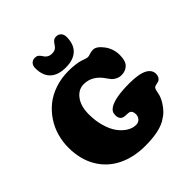

<svg xmlns="http://www.w3.org/2000/svg" viewBox="-250 -1124 1321 1321"><g transform="rotate(-45 410.5 -463.5)"><path d="M250 -894Q250 -918.9 263.7 -933.1Q277.3 -947.3 298.8 -947.3Q314.9 -947.3 325 -939.9Q335 -932.6 345.2 -916.5Q365.2 -883.3 402.3 -883.3Q423.8 -883.3 436.5 -891.1Q449.2 -898.9 460 -916.5Q469.2 -931.6 479.7 -939.5Q490.2 -947.3 505.9 -947.3Q527.3 -947.3 541.3 -932.9Q555.2 -918.5 555.2 -894Q555.2 -822.3 515.9 -785.4Q476.6 -748.5 402.3 -748.5Q328.1 -748.5 289.1 -785.4Q250 -822.3 250 -894ZM409.2 19.5Q294.9 19.5 208.3 -23.7Q121.6 -66.9 73.2 -150.1Q24.9 -233.4 24.9 -346.7Q24.9 -403.8 40.3 -458Q55.7 -512.2 86.9 -559.6Q118.2 -606.9 162.1 -642.6Q206.1 -678.2 267.1 -699Q328.1 -719.7 398.9 -719.7Q436.5 -719.7 466.8 -715.3Q497.1 -710.9 512 -705.8Q526.9 -700.7 540 -696.3Q553.2 -691.9 560.5 -691.9Q570.8 -691.9 586.7 -697.8Q602.5 -703.6 621.1 -703.6Q654.3 -703.6 690.2 -655.8Q726.1 -607.9 726.1 -546.4Q726.1 -489.7 701.2 -465.1Q676.3 -440.4 636.2 -440.4Q614.3 -440.4 595.9 -450.2Q577.6 -460 568.8 -469.7Q560.1 -479.5 549.8 -494.6Q493.7 -581.1 408.7 -581.1Q356.4 -581.1 321.3 -534.7Q286.1 -488.3 286.1 -409.2Q286.1 -344.2 302.2 -289.6Q318.4 -234.9 344.2 -200.2Q370.1 -165.5 401.6 -146.5Q433.1 -127.4 464.8 -127.4Q488.8 -127.4 502.7 -143.3Q516.6 -159.2 516.6 -179.7Q516.6 -213.4 495.6 -221.2Q489.3 -223.6 466.1 -224.4Q442.9 -225.1 433.1 -230Q410.6 -242.2 410.6 -274.4Q410.6 -294.4 417.7 -306.6Q424.8 -318.8 439.9 -328.6Q495.1 -363.3 633.3 -363.3Q729 -363.3 772.5 -338.9Q811 -316.9 811 -278.8Q811 -262.7 804.2 -251Q797.4 -239.3 788.6 -233.9Q781.7 -230 765.9 -227.3Q750 -224.6 742.7 -219.7Q732.4 -212.4 727.1 -178.7Q721.7 -144 698.2 -106.4Q681.2 -79.1 661.1 -58.8Q641.1 -38.6 608.4 -19.5Q575.7 -0.5 525.4 9.5Q475.1 19.5 409.2 19.5Z"/></g></svg>

Font: Cooper* Black
Style: Regular
Weight: 900
Designer: Owen Earl
Foundry: indestructible type*
Version: Version 0.001